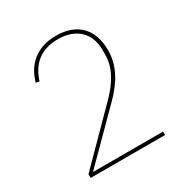

<svg xmlns="http://www.w3.org/2000/svg" viewBox="-165 -840 929 970"><g transform="rotate(-30 300.0 -355.0)"><path d="M521 -20H112L370 -279C445 -354 486 -427 486 -516C486 -636 419 -710 294 -710C179 -710 112 -646 87 -555L107 -551C134 -636 190 -690 294 -690C405 -690 462 -622 462 -532V-502C462 -428 423 -361 356 -294L87 -22V0H521Z"/></g></svg>

Font: IBM Plex Sans Thai Looped Thin
Style: Regular
Weight: 100
Designer: Mike Abbink, Paul van der Laan, Pieter van Rosmalen, Ben Mitchell, Mark Frömberg
Foundry: Bold Monday
Version: Version 1.1